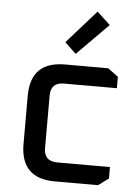

<svg xmlns="http://www.w3.org/2000/svg" viewBox="-54 -811 616 854"><g transform="rotate(5 254.0 -384.5)"><path d="M70 -154V-369Q70 -522 223 -522H416L462 -488V-437H226Q167 -437 167 -379V-144Q167 -85 226 -85H462V-34L416 0H223Q70 0 70 -154ZM216 -621 347 -769 406 -714 266 -573Z"/></g></svg>

Font: Oxanium Medium
Style: Regular
Weight: 500
Designer: Severin Meyer
Version: Version 1.001